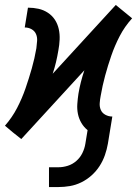

<svg xmlns="http://www.w3.org/2000/svg" viewBox="-40 -551 560 776"><path d="M158 205V125H196Q215 125 234 119Q253 113 268.5 99.5Q284 86 293 67.5Q302 49 305 30L314 -25Q299 -37 289 -54Q279 -71 275 -90.5Q271 -110 272.5 -131Q274 -152 277 -172Q281 -196 287 -219.5Q293 -243 301 -267L46 11L12 -16L-20 -43Q9 -76 29 -114.5Q49 -153 63 -193.5Q77 -234 88.5 -274.5Q100 -315 107 -356Q109 -371 110 -386Q111 -401 105.5 -413.5Q100 -426 87.5 -433Q75 -440 60 -440L73 -520Q95 -520 115.5 -515.5Q136 -511 153.5 -499.5Q171 -488 182 -471Q193 -454 197.5 -433.5Q202 -413 201 -391Q200 -369 196 -348Q192 -324 186.5 -300.5Q181 -277 173 -253L428 -531L461 -504L494 -477Q464 -444 444 -405.5Q424 -367 410 -326.5Q396 -286 385 -245.5Q374 -205 367 -164Q364 -149 363 -134Q362 -119 367.5 -106.5Q373 -94 386 -87Q399 -80 414 -80L396 30Q392 53 384 76Q376 99 362.5 120Q349 141 330 158Q311 175 288.5 186Q266 197 242.5 201Q219 205 196 205Z"/></svg>

Font: Iosevka Curly Medium
Style: Italic
Weight: 500
Italic angle: -9°
Monospace: yes
Designer: Belleve Invis
Foundry: Belleve Invis
Version: Version 22.1.2; ttfautohint (v1.8.4)